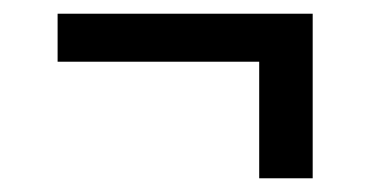

<svg xmlns="http://www.w3.org/2000/svg" viewBox="-20 -395 540 280"><path d="M436 -135H358V-305H64V-375H436Z"/></svg>

Font: Iosevka Fuck
Style: Regular
Weight: 400
Monospace: yes
Designer: Belleve Invis
Foundry: Belleve Invis
Version: Version 28.0.7; ttfautohint (v1.8.3)